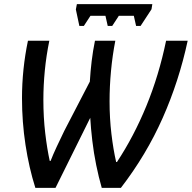

<svg xmlns="http://www.w3.org/2000/svg" viewBox="-20 -912 933 934"><path d="M366 -786 349 -866 354 -892H721L717 -867L664 -786H642L631 -835H558L526 -786H504L493 -835H420L388 -786ZM152 2Q121 -96 104 -207.5Q87 -319 87 -434Q87 -575 116 -714H220Q205 -641 198 -568.5Q191 -496 191 -427Q191 -341 200 -264.5Q209 -188 222 -129H226Q238 -160 256 -198.5Q274 -237 293 -276L417 -515Q420 -566 426 -615.5Q432 -665 442 -714H541Q527 -642 520 -567Q513 -492 513 -419Q513 -337 522 -261Q531 -185 545 -124H549Q631 -248 692 -396.5Q753 -545 788 -714H893Q851 -518 771.5 -338.5Q692 -159 568 2H475Q460 -50 448 -109Q436 -168 429 -227.5Q422 -287 419 -339L250 2Z"/></svg>

Font: Noto Sans SemiCondensed Medium
Style: Italic
Weight: 500
Width: 4
Italic angle: -12°
Designer: Monotype Design Team
Foundry: Monotype Imaging Inc.
Version: Version 2.013; ttfautohint (v1.8.4.7-5d5b)